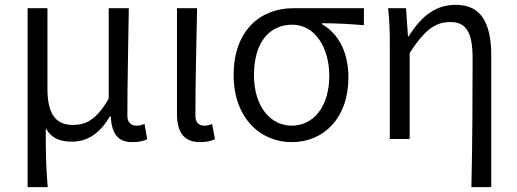

<svg xmlns="http://www.w3.org/2000/svg" viewBox="-20 -574 2135 793"><path d="M94 199H177C170 113 169 66 169 -44C196 1 232 11 279 11C339 11 393 -22 434 -94H437C442 -19 468 13 527 13C555 13 573 8 588 1L577 -62C563 -57 554 -55 544 -55C521 -55 506 -68 506 -97C506 -234 510 -391 512 -540H429V-167C376 -74 330 -58 280 -58C206 -58 176 -110 176 -207V-540H94Z M807 13C835 13 853 8 868 1L856 -62C844 -57 834 -55 824 -55C802 -55 787 -68 787 -97C787 -234 791 -391 794 -540H711V-104C711 -28 739 13 807 13Z M1185 13C1316 13 1419 -85 1419 -254C1419 -359 1378 -435 1310 -474V-478C1370 -478 1421 -475 1483 -470V-540H1189C1062 -540 945 -454 945 -264C945 -86 1056 13 1185 13ZM1185 -55C1096 -55 1029 -135 1029 -264C1029 -404 1097 -472 1187 -472C1284 -472 1340 -373 1340 -261C1340 -134 1275 -55 1185 -55Z M1927 199H2009V-343C2009 -481 1966 -554 1863 -554C1783 -554 1724 -513 1668 -424H1665L1657 -540H1583C1589 -484 1590 -438 1590 -395V0H1672V-355C1735 -452 1778 -483 1841 -483C1907 -483 1932 -437 1932 -333C1932 -172 1931 22 1927 199Z"/></svg>

Font: Noto Sans HK DemiLight
Style: Regular
Weight: 350
Designer: Ryoko NISHIZUKA 西塚涼子 (kana, bopomofo & ideographs); Paul D. Hunt (Latin, Greek & Cyrillic); Sandoll Communications 산돌커뮤니
Foundry: Adobe
Version: Version 2.004;hotconv 1.0.118;makeotfexe 2.5.65603